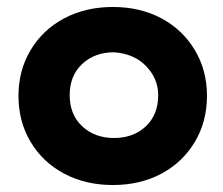

<svg xmlns="http://www.w3.org/2000/svg" viewBox="-20 -523 640 551"><path d="M434 -250Q434 -297 399.5 -333Q365 -369 307 -373Q252 -373 216 -339.5Q180 -306 180 -250Q180 -194 216 -160.5Q252 -127 307 -127Q363 -127 398.5 -160.5Q434 -194 434 -250ZM33 -248Q33 -321 68 -379.5Q103 -438 164.5 -470.5Q226 -503 304 -503Q382 -503 443 -470.5Q504 -438 539 -379.5Q574 -321 574 -248Q574 -174 539 -115.5Q504 -57 443 -24.5Q382 8 304 8Q226 8 164.5 -24.5Q103 -57 68 -115.5Q33 -174 33 -248Z"/></svg>

Font: Montserrat GRBold
Style: Regular
Weight: 700
Designer: Julieta Ulanovsky
Foundry: Julieta Ulanovsky
Version: Version 1.00 May 29, 2023, initial release